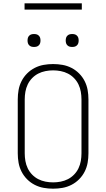

<svg xmlns="http://www.w3.org/2000/svg" viewBox="-20 -1129 640 1157"><path d="M300 8Q271 8 243 3Q215 -2 189.5 -15Q164 -28 143.5 -48.5Q123 -69 110 -94.5Q97 -120 92 -148Q87 -176 87 -205V-530Q87 -559 92 -587Q97 -615 110 -640.5Q123 -666 143.5 -686.5Q164 -707 189.5 -720Q215 -733 243 -738Q271 -743 300 -743Q329 -743 357 -738Q385 -733 410.5 -720Q436 -707 456.5 -686.5Q477 -666 490 -640.5Q503 -615 508 -587Q513 -559 513 -530V-205Q513 -176 508 -148Q503 -120 490 -94.5Q477 -69 456.5 -48.5Q436 -28 410.5 -15Q385 -2 357 3Q329 8 300 8ZM300 -30Q323 -30 346 -34.5Q369 -39 389.5 -49.5Q410 -60 426.5 -77Q443 -94 453 -115Q463 -136 467 -159Q471 -182 471 -205V-530Q471 -553 467 -576Q463 -599 453 -620Q443 -641 426.5 -658Q410 -675 389.5 -685.5Q369 -696 346 -700.5Q323 -705 300 -705Q277 -705 254 -700.5Q231 -696 210.5 -685.5Q190 -675 173.5 -658Q157 -641 147 -620Q137 -599 133 -576Q129 -553 129 -530V-205Q129 -182 133 -159Q137 -136 147 -115Q157 -94 173.5 -77Q190 -60 210.5 -49.5Q231 -39 254 -34.5Q277 -30 300 -30ZM415 -846Q407 -846 399.5 -848Q392 -850 386 -856Q380 -862 378 -869.5Q376 -877 376 -885Q376 -893 378 -900.5Q380 -908 386 -914Q392 -920 399.5 -922Q407 -924 415 -924Q423 -924 430.5 -922Q438 -920 444 -914Q450 -908 452 -900.5Q454 -893 454 -885Q454 -877 452 -869.5Q450 -862 444 -856Q438 -850 430.5 -848Q423 -846 415 -846ZM185 -846Q177 -846 169.5 -848Q162 -850 156 -856Q150 -862 148 -869.5Q146 -877 146 -885Q146 -893 148 -900.5Q150 -908 156 -914Q162 -920 169.5 -922Q177 -924 185 -924Q193 -924 200.5 -922Q208 -920 214 -914Q220 -908 222 -900.5Q224 -893 224 -885Q224 -877 222 -869.5Q220 -862 214 -856Q208 -850 200.5 -848Q193 -846 185 -846ZM128 -1071V-1109H473V-1071Z"/></svg>

Font: Iosevka Extralight Extended
Style: Regular
Weight: 200
Width: 7
Monospace: yes
Designer: Belleve Invis
Foundry: Belleve Invis
Version: Version 32.5.0; ttfautohint (v1.8.4)